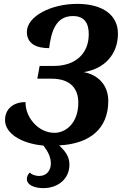

<svg xmlns="http://www.w3.org/2000/svg" viewBox="-20 -744 630 993"><path d="M204 229C279 229 339 182 339 108C339 74 327 46 286 8C443 0 540 -77 540 -222C540 -309 481 -359 413 -371C517 -387 590 -460 590 -570C590 -665 513 -724 379 -724C243 -724 119 -659 119 -579C119 -516 171 -495 234 -495C245 -580 268 -661 357 -661C419 -661 439 -621 439 -567C439 -464 367 -403 259 -403H185L173 -337H247C347 -337 385 -283 385 -213C385 -105 318 -57 262 -57C176 -57 110 -140 112 -216C46 -216 6 -178 6 -123C6 -56 86 -2 205 9C230 42 243 70 243 102C243 136 222 166 184 166C159 166 140 157 135 148C123 158 119 170 119 183C119 211 155 229 204 229Z"/></svg>

Font: Noto Serif SemiCondensed Extra
Style: Italic
Weight: 800
Width: 4
Italic angle: -12°
Designer: Monotype Design Team
Foundry: Monotype Imaging Inc.
Version: Version 1.901